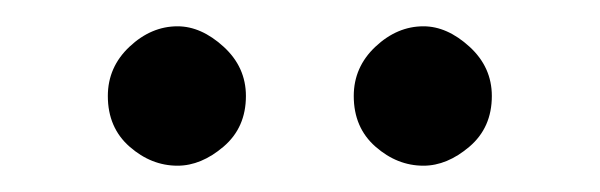

<svg xmlns="http://www.w3.org/2000/svg" viewBox="-20 -600 456 146"><path d="M62 -527Q62 -549 78.5 -564.5Q95 -580 115 -580Q133 -580 150 -564.5Q167 -549 167 -527Q167 -503 150 -488.5Q133 -474 115 -474Q95 -474 78.5 -488.5Q62 -503 62 -527ZM249 -527Q249 -549 265.5 -564.5Q282 -580 302 -580Q320 -580 337 -564.5Q354 -549 354 -527Q354 -503 337 -488.5Q320 -474 302 -474Q282 -474 265.5 -488.5Q249 -503 249 -527Z"/></svg>

Font: Synthetic
Style: Regular
Weight: 400
Designer: Santiago Orozco
Foundry: Typemade
Version: Version 2.000; ttfautohint (v1.8.4.7-5d5b)